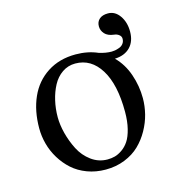

<svg xmlns="http://www.w3.org/2000/svg" viewBox="-90 -641 682 732"><g transform="rotate(-15 251.0 -274.5)"><path d="M34.2 -205.1Q34.2 -273.9 57.9 -327.1Q81.5 -380.4 128.9 -411.1Q176.3 -441.9 240.7 -441.9Q288.6 -441.9 327.6 -424.8Q354 -416.5 377 -416.5Q383.3 -416.5 390.4 -417.7Q397.5 -418.9 407.2 -422.4Q417 -425.8 423.3 -433.8Q429.7 -441.9 429.7 -453.6Q429.7 -462.9 421.4 -469.2Q413.1 -475.6 401.9 -476.6Q377.9 -479.5 366.2 -492.4Q354.5 -505.4 354.5 -522Q354.5 -540 366.5 -550.5Q378.4 -561 400.4 -561Q428.2 -561 446.3 -535.2Q464.4 -509.3 464.4 -472.7Q464.4 -433.6 442.4 -411.1Q420.4 -388.7 381.8 -387.2Q414.1 -355 429.9 -308.8Q445.8 -262.7 445.8 -214.4Q445.8 -183.6 438 -152.3Q430.2 -121.1 413.6 -91.3Q397 -61.5 373.3 -38.6Q349.6 -15.6 314.9 -1.7Q280.3 12.2 239.3 12.2Q200.2 12.2 166.5 -0.5Q132.8 -13.2 108.9 -34.7Q85 -56.2 67.9 -84.2Q50.8 -112.3 42.5 -143.1Q34.2 -173.8 34.2 -205.1ZM230.5 -408.7Q201.7 -408.7 178.7 -392.8Q155.8 -377 141.8 -350.8Q127.9 -324.7 120.6 -293.2Q113.3 -261.7 113.3 -228Q113.3 -197.8 122.1 -163.6Q130.9 -129.4 147.2 -97.4Q163.6 -65.4 192.1 -44.4Q220.7 -23.4 255.9 -23.4Q271 -23.4 284.9 -27.1Q298.8 -30.8 314.2 -41.5Q329.6 -52.2 340.8 -69.1Q352.1 -85.9 359.4 -115.2Q366.7 -144.5 366.7 -182.1Q366.7 -290 329.8 -349.4Q293 -408.7 230.5 -408.7Z"/></g></svg>

Font: Libertinage
Style: f
Weight: 400
Designer: OSP
Foundry: OSP
Version: Version 1.0; 2008; OFL relea